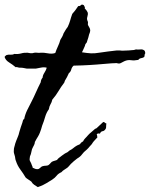

<svg xmlns="http://www.w3.org/2000/svg" viewBox="-50 -761 637 815"><path d="M297.9 -539.1Q319.3 -535.6 335.2 -534.7Q351.1 -533.7 370.1 -537.1L408.7 -542.5Q424.3 -544.4 446.3 -546.9Q452.1 -547.4 458.5 -546.9Q461.9 -546.4 464.8 -546.1Q467.8 -545.9 470.7 -545.9Q483.4 -545.9 495.6 -546.9Q507.8 -547.9 518.6 -548.8Q520.5 -549.3 522.2 -549.8Q523.9 -550.3 525.4 -550.8Q528.3 -551.8 531.2 -550.8Q535.6 -550.8 540 -550.8Q544.4 -550.8 548.8 -551.3Q557.6 -551.8 564.5 -544.9Q567.4 -535.2 566.4 -534.2Q564.9 -532.7 564.5 -531.2Q563.5 -518.6 561 -518.6Q558.6 -518.6 558.6 -516.6Q550.8 -514.6 545.4 -513.2Q540 -511.7 537.1 -506.8Q520.5 -503.4 506.3 -505.4Q492.2 -507.8 477.5 -501Q470.2 -497.6 463.4 -493.7Q456.5 -489.3 445.3 -493.2Q435.5 -493.2 422.9 -492.2Q410.2 -491.2 398.4 -490.2Q381.8 -488.8 361.1 -487.1Q340.3 -485.4 329.1 -484.9Q318.4 -484.4 298.3 -483.4Q278.3 -482.4 262.7 -482.4Q254.9 -476.1 252.4 -465.8Q250 -456.1 242.2 -450.2Q233.4 -430.7 229.5 -425.3Q225.1 -419.4 222.7 -410.2Q209 -392.6 197.8 -373.5Q187.5 -356 171.9 -337.9Q169.9 -327.1 164.6 -318.8Q159.7 -311 157.2 -296.9Q147 -283.2 141.6 -264.6Q139.2 -255.9 136 -246.6Q132.8 -237.3 128.9 -227.5Q127 -219.7 124.5 -212.4Q122.1 -205.1 119.1 -197.3Q115.7 -188.5 109.9 -179.2Q107.4 -175.3 104.7 -170.7Q102.1 -166 99.6 -161.1Q97.7 -159.2 97.7 -155.8Q97.7 -153.3 96.7 -150.4Q95.2 -147 93.8 -143.8Q92.3 -140.6 90.8 -138.2Q88.9 -134.8 85.9 -127.9Q84.5 -124.5 83.5 -117.7Q82.5 -110.8 81.1 -107.4Q80.6 -106 80.1 -104.5Q79.6 -103 79.1 -102.1Q78.6 -101.1 78.1 -99.6Q77.6 -98.1 77.1 -96.7Q74.2 -83 77.1 -78.1Q80.1 -73.2 82 -68.4Q83 -65.4 84 -63Q85 -60.5 85.9 -58.1Q88.4 -53.7 88.9 -48.8Q91.3 -47.9 93.8 -46.9Q96.2 -45.9 98.1 -44.9Q102.1 -43 107.4 -43Q113.8 -42 120.1 -48.3Q127 -55.2 131.8 -55.7Q137.7 -57.6 145 -57.6Q151.4 -57.6 156.2 -60.5Q159.2 -63 161.6 -65.4Q164.1 -67.9 166 -70.3Q168.9 -74.7 176.8 -77.1Q192.4 -81.1 193.4 -83.5Q193.8 -85.4 200.2 -90.8Q203.6 -93.3 206.8 -95.7Q210 -98.1 212.4 -100.1Q216.3 -103.5 225.6 -109.4Q235.4 -114.3 236.8 -115.2Q238.3 -116.2 245.1 -122.1Q250 -124.5 254.2 -127.2Q258.3 -129.9 261.7 -132.8Q267.1 -137.7 277.3 -143.6Q289.1 -148.4 290.3 -149.7Q291.5 -150.9 292 -152.8Q292.5 -154.8 302.7 -161.1Q306.2 -168.5 311.5 -173.8Q314 -176.3 316.9 -179.4Q319.8 -182.6 323.2 -186.5Q329.6 -193.8 335.4 -198.2Q342.3 -203.6 346.7 -208Q348.6 -209.5 351.6 -212.4Q354.5 -215.3 358.4 -215.8Q361.3 -218.3 363.5 -220.2Q365.7 -222.2 367.7 -224.1Q369.6 -226.1 372.3 -228.5Q375 -231 378.9 -234.4L383.8 -239.3Q387.2 -242.7 388.7 -243.2Q393.1 -243.2 395 -240.2Q397.5 -237.3 401.4 -237.3Q400.9 -231 400.6 -227.1Q400.4 -223.1 400.4 -221.2Q400.4 -217.3 398.4 -213.9Q392.6 -204.6 385.3 -204.1Q377.9 -203.1 374 -193.4Q371.1 -195.3 366.7 -194.3Q362.3 -193.4 360.4 -191.4Q362.3 -188 362.3 -184.6Q362.3 -182.6 363.3 -177.7Q345.2 -159.7 339.8 -149.4Q327.6 -136.7 327.1 -135.3L326.2 -133.8L318.4 -126Q304.7 -115.2 297.9 -105.5Q291.5 -96.2 277.3 -87.9Q266.6 -80.1 262.7 -76.2Q260.7 -74.2 257.8 -71.5Q254.9 -68.8 251 -65.4Q248.5 -63 243.7 -57.1Q238.8 -51.3 235.4 -48.8Q229 -43.9 222.2 -40Q216.8 -37.1 210.9 -30.3Q196.8 -23.9 189.9 -14.6Q183.6 -6.3 170.9 2Q162.1 7.8 147 16.6Q131.8 25.4 121.1 29.3Q119.6 29.8 118.2 30.3Q116.7 30.8 115.7 31.2Q114.7 31.7 113.3 32.2Q111.8 32.7 110.4 33.2Q102.5 28.3 95.2 23.4Q87.9 18.6 83 9.8Q73.7 2.9 68.8 0Q63 -3.4 58.6 -7.8Q53.7 -16.1 48.3 -24.4Q43 -32.7 36.6 -41Q23.9 -58.1 17.6 -78.1Q16.1 -80.6 15.1 -86.4L13.7 -95.7Q12.7 -99.6 11.7 -103Q10.7 -106.4 9.8 -109.4Q7.8 -114.3 8.8 -124Q8.8 -130.9 10.7 -136.7Q11.7 -140.1 12.7 -143.8Q13.7 -147.5 14.6 -151.4Q16.6 -157.7 19 -163.8Q21.5 -169.9 23.9 -175.8Q29.8 -189 32.2 -201.2Q38.1 -221.7 44.9 -240.2Q46.4 -243.7 47.4 -249.5Q47.9 -253.9 52.7 -255.9Q56.6 -275.4 65.4 -293.5Q74.2 -311.5 83 -328.1Q88.4 -338.4 93.3 -348.9Q98.1 -359.4 103 -370.1Q107.9 -380.9 112.8 -391.4Q117.7 -401.9 123 -412.1Q123.5 -422.9 130.9 -431.6Q131.3 -441.4 138.7 -452.6Q146 -463.9 148.4 -473.6Q137.7 -476.6 124.5 -474.1Q111.3 -471.7 101.6 -469.7Q84 -469.2 64.5 -469.7Q61 -470.2 57.9 -470.9Q54.7 -471.7 51.3 -472.2Q44.9 -473.6 39.1 -473.6Q30.3 -473.1 25.9 -475.1Q21 -477.5 16.6 -475.6Q2.9 -487.3 -11.5 -496.1Q-25.9 -504.9 -30.3 -518.6Q-30.3 -521.5 -27.3 -523.4Q-23.4 -526.4 -22.5 -527.3Q-14.2 -529.8 -4.9 -528.8Q4.4 -528.3 10.7 -532.2Q24.9 -530.3 39.6 -534.2Q52.7 -538.1 67.4 -537.1Q69.3 -537.1 73.2 -536.1Q77.1 -535.2 79.1 -535.2Q84 -534.7 87.4 -535.2Q89.4 -535.6 91.3 -536.1Q93.3 -536.6 95.7 -537.1Q101.6 -538.1 108.4 -537.1Q115.2 -536.1 122.1 -537.1Q136.2 -538.1 152.8 -534.7Q170.9 -531.2 184.6 -536.1Q187 -543 189.7 -550Q192.4 -557.1 195.8 -564Q202.6 -578.1 206.1 -591.8Q210 -597.7 213.9 -605Q217.8 -612.3 219.7 -619.1L229 -634.8Q231 -637.7 232.9 -640.6Q234.9 -643.6 237.3 -646.5Q244.1 -660.6 247.6 -673.3Q249.5 -680.2 251.7 -687.3Q253.9 -694.3 256.8 -702.1Q263.2 -709 269.5 -717.3Q275.9 -725.6 282.2 -735.4Q289.6 -734.4 293.5 -739.3Q297.9 -744.1 306.6 -738.3Q306.6 -735.4 309.1 -732.9Q311.5 -730.5 309.6 -725.6Q319.3 -715.8 322.3 -708Q324.2 -700.2 320.8 -689.9Q317.4 -679.7 322.3 -670.9Q324.2 -666.5 323.2 -661.6Q322.3 -656.2 324.2 -653.3Q326.7 -647.9 329.6 -643.6Q333 -638.7 333 -630.9Q333 -627.9 331.5 -623.5Q330.1 -619.1 328.1 -614.3Q324.7 -599.6 322.3 -593.8Q321.3 -590.8 320.3 -587.6Q319.3 -584.5 318.4 -581.1Q311.5 -572.8 311.5 -570.8Q311.5 -569.3 310.5 -566.4Q309.1 -563.5 307.6 -559.8Q306.2 -556.2 304.2 -552.2Q302.2 -548.3 300.8 -544.9Q299.3 -541.5 297.9 -539.1Z"/></svg>

Font: Fasthand
Style: Regular
Weight: 400
Designer: Danh Hong
Version: Version 8.002; ttfautohint (v1.8.3)